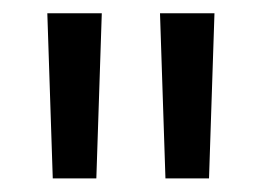

<svg xmlns="http://www.w3.org/2000/svg" viewBox="-20 -682 384 282"><path d="M121.5 -420H57.5L49.5 -662.5H129.5ZM287 -420H223L215 -662.5H295Z"/></svg>

Font: Anek Bangla Medium
Style: Regular
Weight: 400
Version: Version 1.003